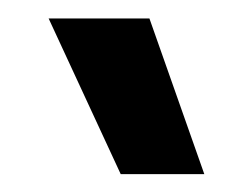

<svg xmlns="http://www.w3.org/2000/svg" viewBox="-20 -747 278 212"><path d="M205.6 -554.7H113.3L33.7 -726.6H145Z"/></svg>

Font: Estedad-FD ExtraBold
Style: Regular
Weight: 800
Designer: Amin Abedi
Version: Version 7.3